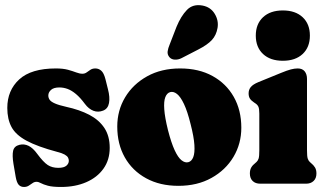

<svg xmlns="http://www.w3.org/2000/svg" viewBox="-20 -730 1282 763"><path d="M211.5 -63Q234 -63 243.8 -71.5Q253.5 -80 253.5 -91Q253.5 -98 250.2 -104Q247 -110 237 -115.8Q227 -121.5 207 -126.5Q128.5 -147.5 85.5 -170.8Q42.5 -194 25.8 -225.2Q9 -256.5 9 -301Q9 -371 56.5 -414.5Q104 -458 202 -458Q230.5 -458 249.8 -452.8Q269 -447.5 282.8 -442.2Q296.5 -437 307.5 -437Q317 -437 324.2 -442.2Q331.5 -447.5 339.5 -452.8Q347.5 -458 359 -458Q372 -458 382.2 -449.2Q392.5 -440.5 399 -415.5L409 -375.5Q417.5 -343 413.2 -320.5Q409 -298 390 -290.5Q370 -282.5 351.2 -289.8Q332.5 -297 317.5 -317Q299 -342 282 -356.2Q265 -370.5 248.8 -376.5Q232.5 -382.5 216 -382.5Q193.5 -382.5 182.8 -372.8Q172 -363 172 -350.5Q172 -341 177.5 -333.2Q183 -325.5 198.5 -318.8Q214 -312 243 -305.5Q296 -294 334.8 -273.8Q373.5 -253.5 394.8 -221.5Q416 -189.5 416 -142.5Q416 -94.5 391.2 -59.8Q366.5 -25 322.8 -6Q279 13 222.5 13Q188.5 13 170.2 8Q152 3 142.5 -2.2Q133 -7.5 125 -7.5Q116.5 -7.5 109.2 -2.2Q102 3 94 8Q86 13 75.5 13Q62 13 54.2 4.2Q46.5 -4.5 42.5 -26.5L33.5 -79Q28 -112.5 32.2 -131Q36.5 -149.5 57.5 -154.5Q76 -159 93.5 -150.5Q111 -142 128 -118.5Q152.5 -85.5 169.8 -74.2Q187 -63 211.5 -63Z M696 -458Q770 -458 824.5 -428Q879 -398 909 -345Q939 -292 939 -222.5Q939 -159 907.8 -106.5Q876.5 -54 820.2 -22.8Q764 8.5 689 8.5Q615.5 8.5 560.8 -21.5Q506 -51.5 476 -104.5Q446 -157.5 446 -227Q446 -291 477.2 -343.2Q508.5 -395.5 564.8 -426.8Q621 -458 696 -458ZM728.5 -85.5Q741.5 -89 748 -105.5Q754.5 -122 752.5 -154Q750.5 -186 737.5 -236.5Q725 -287.5 711.2 -316.5Q697.5 -345.5 683.5 -356.5Q669.5 -367.5 656.5 -364Q643.5 -360.5 637 -344Q630.5 -327.5 632.8 -295.5Q635 -263.5 647.5 -213Q660.5 -162.5 674 -133.2Q687.5 -104 701.5 -93Q715.5 -82 728.5 -85.5ZM681.5 -623.5Q699 -666 722.8 -690.5Q746.5 -715 784.5 -708Q817 -702 833.2 -675.2Q849.5 -648.5 844.5 -619Q839.5 -590 822 -571Q804.5 -552 767.5 -533L701.5 -499Q689 -492.5 675.2 -493Q661.5 -493.5 653.5 -502.5Q644.5 -513 646.2 -525.8Q648 -538.5 654 -552.5Z M1200 -416.5V-133Q1200 -109 1202.8 -100.2Q1205.5 -91.5 1211 -86.5L1216 -82Q1226 -74 1231.8 -64.5Q1237.5 -55 1237.5 -40.5Q1237.5 -21.5 1226.2 -10.8Q1215 0 1196 0H1014.5Q995 0 984 -10.8Q973 -21.5 973 -40.5Q973 -55 978.5 -64.5Q984 -74 994.5 -82L999.5 -86.5Q1005 -91.5 1007.8 -100.2Q1010.5 -109 1010.5 -133V-278.5Q1010.5 -298 1006.8 -306Q1003 -314 994.5 -319.5L990 -322.5Q978 -330.5 973 -338.5Q968 -346.5 968 -359Q968 -373.5 976.5 -384Q985 -394.5 1006.5 -403.5L1096 -440Q1121.5 -450.5 1136 -454.2Q1150.5 -458 1163 -458Q1181.5 -458 1190.8 -446.5Q1200 -435 1200 -416.5ZM1104 -488.5Q1054 -488.5 1025.2 -515.5Q996.5 -542.5 996.5 -588.5Q996.5 -634.5 1025.2 -661.5Q1054 -688.5 1104 -688.5Q1154 -688.5 1182.8 -661.5Q1211.5 -634.5 1211.5 -588.5Q1211.5 -542.5 1182.8 -515.5Q1154 -488.5 1104 -488.5Z"/></svg>

Font: Fraunces 144pt S100 Black
Style: Regular
Weight: 900
Version: Version 1.000